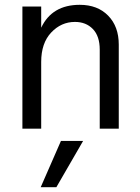

<svg xmlns="http://www.w3.org/2000/svg" viewBox="-20 -534 580 797"><path d="M473 0H394V-328Q394 -384 365.5 -413.5Q337 -443 291 -443Q234 -443 192.5 -399Q151 -355 151 -277V0H73V-507H151V-419Q196 -514 311 -514Q385 -514 429 -469Q473 -424 473 -349ZM214 243H149L233 51H325Z"/></svg>

Font: Hind Madurai
Style: Regular
Weight: 400
Designer: Jyotish Sonowal
Foundry: Indian Type Foundry
Version: Version 1.001;PS 1.0;hotconv 1.0.86;makeotf.lib2.5.63406; tt